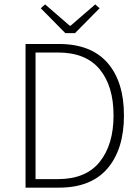

<svg xmlns="http://www.w3.org/2000/svg" viewBox="-20 -861 644 881"><path d="M279.8 -709 167 -823.2 187 -840.8 299.8 -743.2H304.2L417 -840.8L437 -823.2L324.2 -709ZM143.1 -39.1H245.1Q374 -39.1 437.5 -118.2Q501 -197.3 501 -331.5Q501 -465.8 437.5 -543Q374 -620.1 245.1 -620.1H143.1ZM97.2 0V-659.2H250Q397.9 -659.2 473.6 -572.3Q548.8 -485.4 548.8 -331.5Q548.8 -177.2 473.6 -88.4Q397.9 0 251 0Z"/></svg>

Font: SourceSansPro-Light
Style: Regular
Weight: 300
Designer: Paul D. Hunt
Foundry: Adobe Systems Incorporated
Version: Version 2.020;PS 2.0;hotconv 1.0.86;makeotf.lib2.5.63406